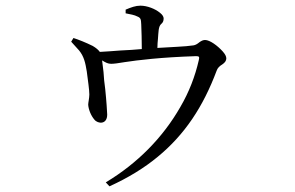

<svg xmlns="http://www.w3.org/2000/svg" viewBox="-20 -590 1040 677"><path d="M423 -543V-556C442 -564 458 -570 475 -570C499 -570 527 -559 544 -545C553 -538 557 -531 557 -525C557 -516 554 -510 549 -506C538 -497 539 -476 537 -454C536 -443 535 -432 535 -421C558 -422 582 -424 605 -425C628 -426 647 -428 662 -430C669 -431 676 -435 683 -441C690 -446 696 -449 703 -449C720 -449 747 -429 765 -409C774 -399 778 -391 778 -384C778 -376 773 -369 764 -363C754 -357 747 -350 744 -341C696 -213 631 -115 536 -37C489 2 432 37 366 67L353 53C465 -14 555 -106 616 -213C647 -266 668 -321 681 -378C684 -390 682 -392 671 -392C547 -388 466 -378 420 -371C397 -367 381 -365 372 -365C361 -365 353 -369 340 -377C341 -368 343 -355 345 -336C346 -317 348 -297 351 -276C353 -255 355 -236 356 -219C357 -202 358 -191 358 -186C358 -150 325 -153 313 -168C300 -183 292 -205 291 -221C291 -225 292 -230 293 -237C294 -244 295 -250 295 -257C295 -273 290 -307 286 -338C281 -369 276 -391 259 -412C250 -422 241 -432 231 -443L239 -456C255 -451 283 -440 307 -428C319 -421 327 -414 332 -407C353 -408 378 -410 405 -412C432 -413 457 -415 480 -417C480 -444 479 -484 478 -504C477 -521 477 -527 464 -532C455 -537 439 -540 423 -543Z"/></svg>

Font: CJK Symbols
Style: Regular
Weight: 400
Designer: Ryoko NISHIZUKA 西塚涼子 (kana & ideographs); Frank Grießhammer (serif-style Latin); Paul D. Hunt (sans serif–style Latin); 
Foundry: Unicode
Version: Version 2.000;hotconv 1.1.0;makeotfexe 2.6.0